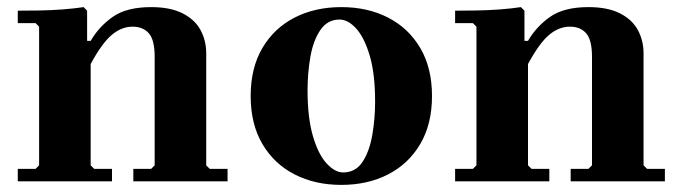

<svg xmlns="http://www.w3.org/2000/svg" viewBox="-20 -510 1920 540"><path d="M560 -45 570 -35H620V0H355V-35H405L415 -45V-350Q415 -398 398.5 -416.5Q382 -435 353 -435Q322 -435 294.5 -412Q267 -389 235 -330V-45L245 -35H295V0H30V-35H80L90 -45V-435L80 -445H30V-480Q56 -480 89.5 -480.5Q123 -481 156 -483.5Q189 -486 215 -490L225 -480V-395H235Q258 -435 297 -462.5Q336 -490 405 -490Q459 -490 493.5 -472.5Q528 -455 544 -425.5Q560 -396 560 -360Z M940 -490Q1014 -490 1071.5 -460.5Q1129 -431 1162 -375Q1195 -319 1195 -240Q1195 -161 1162 -105Q1129 -49 1071.5 -19.5Q1014 10 940 10Q866 10 808.5 -19.5Q751 -49 718 -105Q685 -161 685 -240Q685 -319 718 -375Q751 -431 808.5 -460.5Q866 -490 940 -490ZM945 -25Q980 -25 999.5 -54.5Q1019 -84 1027 -130Q1035 -176 1035 -224Q1035 -302 1020 -353Q1005 -404 982 -429.5Q959 -455 935 -455Q901 -455 881 -425.5Q861 -396 853 -350.5Q845 -305 845 -256Q845 -179 860 -127.5Q875 -76 898.5 -50.5Q922 -25 945 -25Z M1790 -45 1800 -35H1850V0H1585V-35H1635L1645 -45V-350Q1645 -398 1628.5 -416.5Q1612 -435 1583 -435Q1552 -435 1524.5 -412Q1497 -389 1465 -330V-45L1475 -35H1525V0H1260V-35H1310L1320 -45V-435L1310 -445H1260V-480Q1286 -480 1319.5 -480.5Q1353 -481 1386 -483.5Q1419 -486 1445 -490L1455 -480V-395H1465Q1488 -435 1527 -462.5Q1566 -490 1635 -490Q1689 -490 1723.5 -472.5Q1758 -455 1774 -425.5Q1790 -396 1790 -360Z"/></svg>

Font: Brygada 1918
Style: Regular
Weight: 400
Designer: Mateusz Machalski | Borys Kosmynka | Przemek Hoffer
Foundry: NIEPODLEGLA 2018
Version: Version 3.006